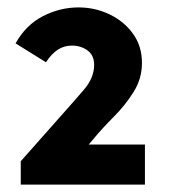

<svg xmlns="http://www.w3.org/2000/svg" viewBox="-20 -805 458 518"><path d="M36 -307V-370L137 -484Q178 -530 206 -562.5Q234 -595 234 -630Q234 -656 216 -669Q198 -682 174 -682Q153 -682 136 -671Q119 -660 104 -637L22 -688Q50 -738 96 -761.5Q142 -785 192 -785Q236 -785 275 -766.5Q314 -748 338.5 -714.5Q363 -681 363 -635Q363 -593 340.5 -557Q318 -521 287 -490Q256 -459 232 -430L190 -380L171 -415H371V-307Z"/></svg>

Font: Yaldevi
Style: Bold
Weight: 700
Designer: Sol Matas, Rajitha Manaperi, Kosala Senevirathne
Foundry: Mooniak
Version: Version 1.100